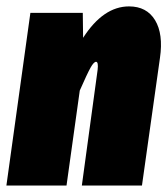

<svg xmlns="http://www.w3.org/2000/svg" viewBox="-32 -574 518 594"><path d="M367.2 -554.2Q421.9 -554.2 447.8 -511.5Q473.6 -468.8 462.9 -395L407.2 0H221.2L270 -357.9Q272.9 -382.8 265.1 -382.8Q258.3 -382.8 248 -364.5Q237.8 -346.2 214.8 -293.9L173.8 0H-12.2L62 -534.2H224.1L225.1 -457Q287.6 -554.2 367.2 -554.2Z"/></svg>

Font: Fira Sans Compressed Heavy
Style: Italic
Weight: 900
Width: 3
Italic angle: -8°
Designer: Carrois Corporate & Edenspiekermann AG
Foundry: Carrois Corporate GbR & Edenspiekermann AG
Version: Version 4.203;PS 004.203;hotconv 1.0.88;makeotf.lib2.5.64775